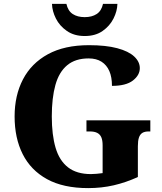

<svg xmlns="http://www.w3.org/2000/svg" viewBox="-20 -956 832 986"><path d="M433 10Q305 10 221.5 -36Q138 -82 96.5 -164.5Q55 -247 55 -358Q55 -466 98 -548.5Q141 -631 226 -677.5Q311 -724 437 -724Q524 -724 582 -708.5Q640 -693 669 -666Q698 -639 698 -606Q698 -570 662.5 -542.5Q627 -515 555 -515Q555 -560 541.5 -591Q528 -622 501.5 -639Q475 -656 435 -656Q367 -656 325 -621Q283 -586 264.5 -519.5Q246 -453 246 -358Q246 -263 265.5 -197Q285 -131 329.5 -96.5Q374 -62 447 -62Q461 -62 476.5 -63.5Q492 -65 507 -67V-209Q507 -235 500.5 -250.5Q494 -266 479.5 -273.5Q465 -281 441 -281H424V-338H752V-281H744Q723 -281 711 -273.5Q699 -266 693.5 -249.5Q688 -233 688 -205V-47Q627 -19 564.5 -4.5Q502 10 433 10ZM415 -771Q361 -771 323.5 -797Q286 -823 267 -861Q248 -899 247 -936H321Q329 -900 353.5 -884Q378 -868 415 -868Q452 -868 476.5 -884Q501 -900 509 -936H583Q582 -899 563 -861Q544 -823 507 -797Q470 -771 415 -771Z"/></svg>

Font: Noto Serif Hebrew ExtraBold
Style: Regular
Weight: 800
Version: Version 2.003